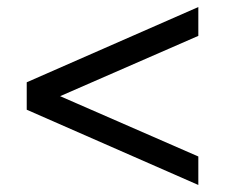

<svg xmlns="http://www.w3.org/2000/svg" viewBox="-20 -560 640 546"><path d="M544 -34 56 -248V-326L544 -540V-458L104 -266V-307L544 -115Z"/></svg>

Font: Nunito Sans 11pt SemiBold
Style: Regular
Weight: 600
Version: Version 3.101;gftools[0.9.27]